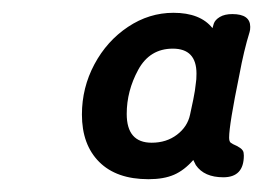

<svg xmlns="http://www.w3.org/2000/svg" viewBox="-20 -747 411 300"><path d="M354 -630Q338 -552 338 -532Q338 -526 340.5 -524Q343 -522 350 -519Q352 -518 355 -516Q358 -514 359.5 -511.5Q361 -509 361 -504Q361 -470 329 -470Q299 -470 286 -489L282 -497Q268 -481 252 -474Q236 -467 212 -467Q162 -467 135 -494Q108 -521 108 -568Q108 -610 127.5 -646.5Q147 -683 180 -705Q213 -727 251 -727Q293 -727 312 -703L314 -710Q316 -716 323.5 -720.5Q331 -725 343 -725Q371 -725 371 -705Q371 -700 370 -697Q361 -668 354 -630ZM277 -568Q279 -577 282 -591.5Q285 -606 286 -617Q287 -622 287 -632Q287 -671 250 -671Q214 -671 196 -638Q178 -605 178 -569Q178 -524 217 -524Q240 -524 256.5 -536.5Q273 -549 277 -568Z"/></svg>

Font: Mali SemiBold
Style: Italic
Weight: 600
Italic angle: -10°
Version: Version 1.000; ttfautohint (v1.6)